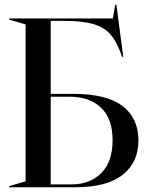

<svg xmlns="http://www.w3.org/2000/svg" viewBox="-20 -790 629 810"><path d="M19 -5 88 -25V-687L19 -707V-712H456L466 -770H471L500 -550H495L489 -567Q470 -618 444.5 -646.5Q419 -675 373.5 -688.5Q328 -702 249 -702H194V-394H291Q429 -394 496.5 -343Q564 -292 564 -198Q564 -105 497.5 -52.5Q431 0 298 0H19ZM280 -12Q359 -12 407 -59.5Q455 -107 455 -199Q455 -289 406.5 -335.5Q358 -382 274 -382H194V-12Z"/></svg>

Font: Nyght Serif
Style: Regular
Weight: 400
Designer: Maksym Kobuzan
Version: Version 0.410